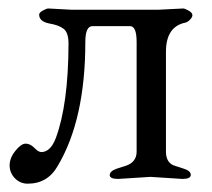

<svg xmlns="http://www.w3.org/2000/svg" viewBox="-20 -423 505 457"><path d="M257.8 -21.5 279.3 -28.3Q305.2 -37.1 305.2 -62V-323.2Q305.2 -361.3 289.1 -360.8H200.2Q183.1 -360.8 183.1 -323.2Q183.1 -138.2 117.2 -27.8Q93.3 14.2 45.9 14.2Q28.3 14.2 15.6 1.5Q2.9 -11.7 2.9 -29.3Q2.9 -46.9 16.6 -64Q30.3 -81.1 41 -81.1Q51.8 -81.1 61.5 -71.3Q70.8 -61.5 78.1 -61Q100.1 -61 112.8 -94.2Q142.6 -174.3 143.1 -318.8Q143.1 -345.7 131.3 -354.5Q120.1 -363.3 96.7 -367.2Q73.2 -372.1 73.2 -388.2Q73.2 -393.1 82 -397.9Q90.8 -402.8 95.2 -402.8L148.9 -399.9H357.9L416 -402.8Q419.9 -402.8 428.7 -397.9Q437.5 -393.1 438 -387.2Q438 -381.8 432.1 -376Q426.3 -370.1 420.9 -369.1Q375 -359.4 375 -299.8V-62Q375 -38.1 392.1 -29.8Q397.9 -27.8 416 -22Q434.1 -16.6 434.1 -6.8Q434.1 2.9 414.1 2.9L337.9 -2L261.2 2.9Q241.2 2.9 241.2 -6.3Q241.2 -15.6 257.8 -21.5Z"/></svg>

Font: EBGaramond
Style: Regular
Weight: 400
Version: Version 000.012g